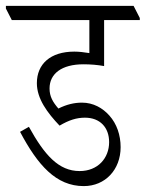

<svg xmlns="http://www.w3.org/2000/svg" viewBox="-48 -643 494 651"><path d="M236 -12C309 -12 361 -68 361 -144C361 -185 348 -223 323 -251C300 -277 268 -295 230 -295C204 -295 178 -289 150 -275C131 -297 120 -316 120 -343C120 -393 161 -425 235 -425C259 -425 283 -423 305 -419V-575H426V-582L405 -623H-28V-614L-8 -575H255V-463C237 -466 219 -468 204 -468C123 -468 77 -426 77 -361C77 -308 113 -260 154 -217C186 -236 212 -244 240 -244C291 -244 322 -211 322 -161C322 -107 284 -63 222 -63C151 -63 103 -117 50 -213L20 -196C80 -83 142 -12 236 -12Z"/></svg>

Font: Noto Serif Devanagari ExtraCondensed Light
Style: Regular
Weight: 300
Width: 2
Designer: Universal Thirst, Indian Type Foundry and the Monotype Design Team
Foundry: Monotype Imaging Inc.
Version: Version 2.004